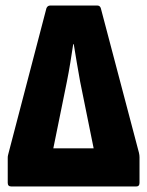

<svg xmlns="http://www.w3.org/2000/svg" viewBox="-20 -675 533 695"><path d="M21 0Q8 0 8 -13V-104Q8 -109 9 -113Q10 -117 11 -121L148 -645Q152 -655 162 -655H332Q342 -655 345 -645L483 -122Q484 -117 484.5 -113.5Q485 -110 485 -106V-13Q485 0 473 0ZM173 -138H319L270 -380Q264 -415 258 -448.5Q252 -482 247 -515H245Q240 -482 234.5 -448Q229 -414 222 -379Z"/></svg>

Font: Sofia Sans Condensed Black
Style: Regular
Weight: 900
Designer: Botio Nikoltchev, Ani Petrova
Foundry: lettersoup
Version: Version 4.101